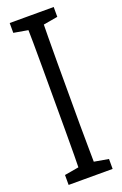

<svg xmlns="http://www.w3.org/2000/svg" viewBox="-155 -849 570 895"><g transform="rotate(-20 130.0 -401.5)"><path d="M21 0V-49.3L122.6 -66.9H138.2L239.3 -49.3V0ZM90.8 0Q92.3 -61 92.8 -122.1Q93.3 -183.1 93.3 -246.1Q93.3 -309.1 93.3 -371.6V-430.7Q93.3 -493.2 93.3 -555.4Q93.3 -617.7 92.8 -680.2Q92.3 -742.7 90.8 -803.2H168.9Q168 -743.2 167.2 -681.2Q166.5 -619.1 166.5 -556.6Q166.5 -494.1 166.5 -430.7V-371.6Q166.5 -310.5 166.5 -248.3Q166.5 -186 167.5 -123.8Q168.5 -61.5 168.9 0ZM21 -754.4V-803.2H239.3V-754.4L138.2 -736.8H122.6Z"/></g></svg>

Font: Scarab Serif
Style: Regular
Weight: 400
Designer: John Roberts
Foundry: Scarab
Version: 1.0